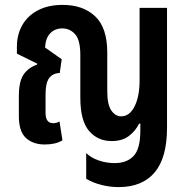

<svg xmlns="http://www.w3.org/2000/svg" viewBox="-20 -580 768 784"><path d="M464 184Q430 184 395.5 175.5Q361 167 332 150V45Q351 64 382.5 75Q414 86 448 86Q498 86 525.5 57Q553 28 553 -47V-75H548Q533 -45 506 -24.5Q479 -4 436 -4Q379 -4 343.5 -45.5Q308 -87 308 -181V-355Q308 -417 286.5 -440.5Q265 -464 235 -464Q204 -464 185 -444Q166 -424 164 -386L232 -338L224 -282Q196 -281 181 -261.5Q166 -242 166 -194V-119Q166 -77 197 -77Q211 -77 223 -84L235 -7Q220 2 202 6Q184 10 163 10Q115 10 86 -16.5Q57 -43 57 -106V-187Q57 -248 76.5 -276Q96 -304 131 -316L132 -320L49 -361V-390Q49 -438 70.5 -476.5Q92 -515 134 -537.5Q176 -560 236 -560Q319 -560 368.5 -513.5Q418 -467 418 -365V-207Q418 -153 434.5 -129Q451 -105 475 -105Q509 -105 529.5 -145.5Q550 -186 550 -253V-548H662V-58Q662 64 611.5 124Q561 184 464 184Z"/></svg>

Font: Noto Sans Thai ExtCond SemBd
Style: Regular
Weight: 600
Width: 2
Designer: Monotype Design Team
Foundry: Monotype Imaging Inc.
Version: Version 2.002; ttfautohint (v1.8.4.7-5d5b)